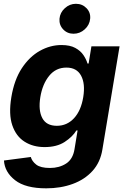

<svg xmlns="http://www.w3.org/2000/svg" viewBox="-20 -793 673 1025"><path d="M226.6 212.4Q115.8 212.4 60.4 169Q5 125.7 1.1 63.9L144.5 45.1Q150.6 67.8 173.5 85.8Q196.4 103.7 246.8 103.7Q296.2 103.7 332.7 80.3Q369.3 56.8 377.8 3.2L394.2 -96.6H387.8Q367.5 -62.9 325.3 -35.3Q283 -7.8 218 -7.8Q156.6 -7.8 111.2 -36.6Q65.7 -65.3 45.6 -124.3Q25.6 -183.2 40.5 -273.8Q55.8 -366.8 96.4 -428.6Q137.1 -490.4 192.6 -521.5Q248.2 -552.6 307.9 -552.6Q353.7 -552.6 381.9 -537.1Q410.2 -521.7 425.4 -498.9Q440.7 -476.2 447.1 -453.8H453.1L468 -545.5H618.3L526.6 5.3Q515.6 73.5 473.9 119.5Q432.2 165.5 368.3 188.9Q304.3 212.4 226.6 212.4ZM283.4 -121.4Q337.7 -121.4 375.2 -161.9Q412.6 -202.4 424.4 -274.5Q436.1 -346.2 412.8 -389.2Q389.6 -432.2 334.5 -432.2Q278.1 -432.2 242.4 -388.1Q206.7 -344.1 195.3 -274.5Q183.9 -203.8 205.8 -162.6Q227.6 -121.4 283.4 -121.4ZM372.5 -612.9Q339.1 -612.9 317.1 -636.4Q295.1 -659.8 297.6 -692.8Q300.4 -725.9 326.2 -749.3Q351.9 -772.7 385.3 -772.7Q419.4 -772.7 441.9 -749.3Q464.5 -725.9 461.3 -692.8Q458.1 -659.8 432.4 -636.4Q406.6 -612.9 372.5 -612.9Z"/></svg>

Font: Inter UI
Style: Bold Italic
Weight: 700
Italic angle: 9.39999°
Designer: Rasmus Andersson
Foundry: rsms
Version: 3.2;8d6f07862